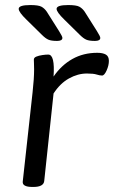

<svg xmlns="http://www.w3.org/2000/svg" viewBox="-20 -738 451 760"><path d="M108 2Q68 2 70 -19L109 -373Q115 -427 115 -463Q115 -477 114.5 -486Q114 -495 114 -502Q114 -510 124 -514Q134 -518 147.5 -520Q161 -522 171 -522Q198 -522 192 -435Q223 -480 266.5 -504.5Q310 -529 365 -529Q387 -529 399 -522Q411 -515 411 -497Q411 -479 402 -459Q393 -439 384 -439Q375 -439 362.5 -443Q350 -447 324 -447Q288 -447 253 -427.5Q218 -408 192 -368L155 -21Q152 2 112 2ZM356 -576Q333 -576 321.5 -581Q310 -586 296 -600L235 -660Q204 -690 204 -703Q204 -718 250 -718Q282 -718 294 -711.5Q306 -705 315 -692L363 -616Q377 -594 377 -588Q377 -576 356 -576ZM206 -576Q183 -576 171.5 -581Q160 -586 146 -600L85 -660Q54 -690 54 -703Q54 -718 100 -718Q132 -718 144 -711.5Q156 -705 165 -692L213 -616Q227 -594 227 -588Q227 -576 206 -576Z"/></svg>

Font: Asap Semi Expanded Semi Expanded Regular
Style: Italic
Weight: 400
Width: 6
Italic angle: -6°
Designer: Pablo Cosgaya
Foundry: Omnibus-Type
Version: Version 3.001; ttfautohint (v1.8.4.7-5d5b)